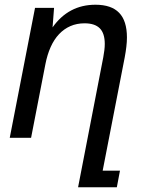

<svg xmlns="http://www.w3.org/2000/svg" viewBox="-20 -580 642 808"><path d="M414.6 -338.9Q417.5 -354.5 419.2 -368.7Q420.9 -382.8 420.9 -395Q420.9 -439.9 399.9 -460.9Q378.9 -481.9 335.9 -481.9Q303.2 -481.9 276.4 -470.2Q249.5 -458.5 228.5 -436.3Q207.5 -414.1 193.1 -381.8Q178.7 -349.6 170.9 -309.1L110.8 0H21L127.4 -546.9H207.5L201.2 -464.8Q268.6 -560.1 381.8 -560.1Q448.7 -560.1 481.4 -526.1Q514.2 -492.2 514.2 -422.4Q514.2 -403.8 511.7 -383.1Q509.3 -362.3 504.9 -338.9L412.1 138.2H484.9L471.7 208H308.6Z"/></svg>

Font: Hack
Style: Italic
Weight: 400
Italic angle: -11°
Monospace: yes
Designer: Christopher Simpkins
Foundry: Christopher Simpkins
Version: Version 2.019; ttfautohint (v1.4.1) -l 4 -r 80 -G 350 -x 0 -